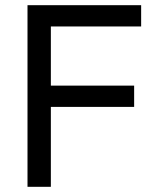

<svg xmlns="http://www.w3.org/2000/svg" viewBox="-20 -720 606 740"><path d="M86 0V-700H524V-618H176V-390H497V-308H176V0Z"/></svg>

Font: Liter
Style: Regular
Weight: 400
Designer: Anton Skugarov
Foundry: skugi
Version: Version 1.004; ttfautohint (v1.8.4.7-5d5b)